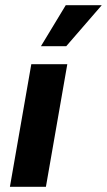

<svg xmlns="http://www.w3.org/2000/svg" viewBox="-20 -716 410 736"><path d="M18 0 100 -470H238L156 0ZM137 -539 232 -696H370L234 -539Z"/></svg>

Font: Gantari
Style: Bold Italic
Weight: 700
Italic angle: -10°
Designer: Anugrah Pasau
Foundry: Lafontype
Version: Version 1.000; ttfautohint (v1.8.4.7-5d5b)